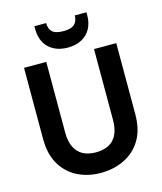

<svg xmlns="http://www.w3.org/2000/svg" viewBox="-133 -1017 951 1126"><g transform="rotate(-15 342.0 -454.0)"><path d="M340 12Q262 12 199.5 -19Q137 -50 99.5 -112Q62 -174 62 -270V-700H197V-269Q197 -217 214.5 -181.5Q232 -146 264.5 -129Q297 -112 342 -112Q388 -112 420.5 -129Q453 -146 470 -181.5Q487 -217 487 -269V-700H622V-270Q622 -174 584 -112Q546 -50 481.5 -19Q417 12 340 12ZM342 -748Q293 -748 257.5 -767Q222 -786 203 -820.5Q184 -855 184 -903V-920H255Q255 -886 274 -867Q293 -848 342 -848Q390 -848 409.5 -867Q429 -886 429 -920H500V-902Q500 -855 480.5 -820Q461 -785 425.5 -766.5Q390 -748 342 -748Z"/></g></svg>

Font: DM Sans 12pt
Style: Bold
Weight: 700
Version: Version 4.004;gftools[0.9.30]